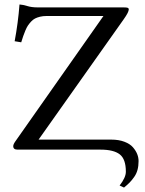

<svg xmlns="http://www.w3.org/2000/svg" viewBox="-20 -678 659 870"><path d="M190.9 -605.5Q174.8 -605.5 161.6 -602.3Q148.4 -599.1 138.9 -594.2Q129.4 -589.4 120.8 -580.1Q112.3 -570.8 106.7 -562.5Q101.1 -554.2 95 -539.8Q88.9 -525.4 85.4 -514.9Q82 -504.4 76.2 -486.3L46.4 -491.2Q62 -574.7 68.4 -657.7Q84 -656.7 103.8 -650.6Q123.5 -644.5 149.9 -644.5H539.1Q554.2 -644.5 558.8 -642.6Q563.5 -640.6 563.5 -635.7Q563.5 -623 541 -591.3L154.8 -45.4H484.4Q518.6 -45.4 543.9 -35.6Q569.3 -25.9 582.5 -10.5Q595.7 4.9 601.8 20.5Q607.9 36.1 607.9 51.8Q607.9 74.2 603 92Q598.1 109.9 587.6 124.5Q577.1 139.2 567.6 148.9Q558.1 158.7 542 171.9L522 162.6Q550.3 126.5 550.3 100.1Q550.3 43 522.7 21.5Q495.1 0 435.5 0H59.6Q40 0 40 -15.6Q40 -23.9 49.3 -37.1L448.7 -605.5Z"/></svg>

Font: Libertinage
Style: l
Weight: 400
Designer: OSP
Foundry: OSP
Version: Version 1.0; 2008; OFL relea